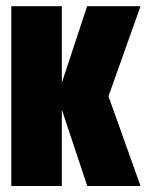

<svg xmlns="http://www.w3.org/2000/svg" viewBox="-20 -618 496 638"><path d="M17.5 0V-597.5H185.5V-343L269.5 -597.5H447L340.5 -298L447 0H270L185.5 -253.5V0Z"/></svg>

Font: Anybody Condensed ExtraBold
Style: Regular
Weight: 800
Width: 3
Designer: Tyler Finck
Foundry: Etcetera Type Company
Version: Version 1.010; ttfautohint (v1.8.3) -l 8 -r 50 -G 200 -x 14 